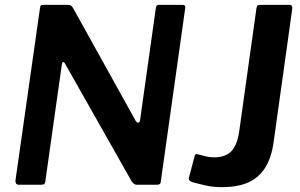

<svg xmlns="http://www.w3.org/2000/svg" viewBox="-20 -762 1236 792"><path d="M734 -742Q746 -742 744 -728L643 -11Q642 0 628 0H544Q538 0 533 -3.5Q528 -7 523 -14L248 -500Q244 -507 240 -506Q236 -505 235 -495L167 -14Q166 -6 162.5 -3Q159 0 149 0H57Q49 0 46 -5.5Q43 -11 44 -19L145 -729Q146 -737 148.5 -739.5Q151 -742 160 -742H259Q269 -742 274 -738Q279 -734 283 -726L540 -263Q545 -255 551 -256Q557 -257 558 -268L623 -730Q625 -738 627.5 -740Q630 -742 638 -742ZM1109 -178Q1100 -112 1074 -70.5Q1048 -29 1004 -9.5Q960 10 896 10Q858 10 828 3Q798 -4 779 -9Q766 -13 762 -17Q758 -21 759 -28L782 -115Q783 -122 786.5 -125Q790 -128 798 -125Q811 -122 827.5 -117.5Q844 -113 865 -113Q910 -113 934.5 -138.5Q959 -164 967 -222L1038 -729Q1040 -737 1042.5 -739.5Q1045 -742 1052 -742H1175Q1188 -742 1185 -722L1109 -178Z"/></svg>

Font: Libre Franklin Thin SemiBold
Style: Italic
Weight: 600
Italic angle: -8°
Version: Version 3.000